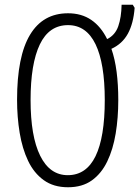

<svg xmlns="http://www.w3.org/2000/svg" viewBox="-20 -780 588 810"><path d="M479 -358Q479 -283 468 -216.5Q457 -150 432.5 -99Q408 -48 367.5 -19Q327 10 267 10Q206 10 164.5 -20Q123 -50 98.5 -101.5Q74 -153 63 -219.5Q52 -286 52 -359Q52 -542 106.5 -633Q161 -724 267 -724Q324 -724 365 -696Q406 -668 432 -615Q466 -632 479 -669.5Q492 -707 493 -760H540L548 -747Q543 -681 519.5 -638Q496 -595 450 -574Q465 -531 472 -476.5Q479 -422 479 -358ZM109 -358Q109 -205 149.5 -123Q190 -41 266 -41Q344 -41 383 -121Q422 -201 422 -358Q422 -513 383 -593.5Q344 -674 267 -674Q187 -674 148 -592.5Q109 -511 109 -358Z"/></svg>

Font: Noto Sans ExtraCondensed Light
Style: Regular
Weight: 300
Width: 2
Designer: Monotype Design Team
Foundry: Monotype Imaging Inc.
Version: Version 2.013; ttfautohint (v1.8.4.7-5d5b)